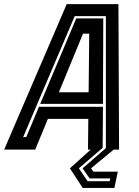

<svg xmlns="http://www.w3.org/2000/svg" viewBox="-65 -720 667 924"><path d="M333 184.5 271.5 90 371.5 0H358.5L360 -148H165.5L104.5 0H-45L256 -700H505L508 0H482L373 90L384.5 106H502L485.5 184.5ZM356.5 152H462.5L465.5 138.5H366L332.5 90L444.5 -7V-642.5H294.5L46.5 -60.5H61.5L122.5 -206H430.5L429 -8.5L314.5 90ZM128.5 -220 302 -631.5H432L430.5 -220ZM218.5 -276H361.5L364.5 -558H334.5Z"/></svg>

Font: Tourney Thin
Style: Bold Italic
Weight: 700
Italic angle: -12°
Version: Version 1.015